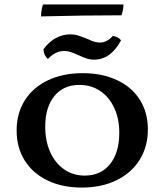

<svg xmlns="http://www.w3.org/2000/svg" viewBox="-20 -837 742 866"><path d="M55 -249Q55 -326 92 -384.5Q129 -443 196.5 -475Q264 -507 353 -507Q440 -507 507 -476Q574 -445 610.5 -387.5Q647 -330 647 -253Q647 -176 610 -116.5Q573 -57 505.5 -24Q438 9 349 9Q261 9 194.5 -23Q128 -55 91.5 -113Q55 -171 55 -249ZM518 -238Q518 -302 495 -351Q472 -400 431.5 -427Q391 -454 338 -454Q266 -454 225 -403.5Q184 -353 184 -265Q184 -201 206.5 -151Q229 -101 269.5 -73Q310 -45 362 -45Q435 -45 476.5 -97Q518 -149 518 -238ZM332 -589Q309 -599 296.5 -603Q284 -607 269 -607Q230 -607 196 -571Q177 -588 176 -615Q203 -651 234 -666.5Q265 -682 296 -682Q316 -682 332 -677Q348 -672 373 -662Q392 -653 405 -649Q418 -645 431 -645Q462 -645 489 -675Q514 -671 526 -655Q479 -568 405 -568Q386 -568 370 -573.5Q354 -579 332 -589ZM528 -768Q362 -768 165 -763Q165 -774 167.5 -790.5Q170 -807 174 -817H537Q537 -795 528 -768Z"/></svg>

Font: Vollkorn SC SemiBold
Style: Regular
Weight: 600
Designer: Friedrich Althausen
Foundry: Friedrich Althausen
Version: Version 4.015